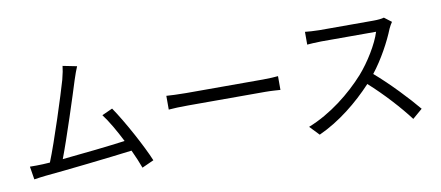

<svg xmlns="http://www.w3.org/2000/svg" viewBox="-70 -1039 3090 1346"><g transform="rotate(-10 1475.0 -366.0)"><path d="M167 -111C138 -110 104 -109 74 -110L89 -17C118 -21 147 -26 172 -28C306 -40 641 -77 795 -97C818 -48 837 -2 850 34L934 -4C892 -107 783 -308 712 -411L637 -377C674 -329 719 -251 759 -172C649 -157 457 -136 310 -122C360 -252 459 -559 488 -653C501 -695 512 -721 522 -746L422 -766C419 -740 415 -716 403 -670C375 -572 273 -252 217 -114Z M1102 -433V-335C1133 -338 1186 -340 1241 -340C1316 -340 1715 -340 1790 -340C1835 -340 1877 -336 1897 -335V-433C1875 -431 1839 -428 1789 -428C1715 -428 1315 -428 1241 -428C1185 -428 1132 -431 1102 -433Z M2750 -669 2699 -708C2683 -703 2657 -700 2624 -700C2587 -700 2278 -700 2238 -700C2208 -700 2151 -704 2137 -706V-615C2148 -616 2203 -620 2238 -620C2273 -620 2592 -620 2628 -620C2603 -537 2530 -419 2462 -342C2359 -227 2211 -108 2050 -45L2114 22C2262 -45 2397 -155 2504 -270C2606 -179 2712 -62 2779 27L2849 -33C2784 -112 2662 -242 2557 -332C2628 -422 2691 -539 2725 -625C2731 -639 2744 -661 2750 -669Z"/></g></svg>

Font: Noto Sans CJK HK
Style: Regular
Weight: 400
Designer: Ryoko NISHIZUKA 西塚涼子 (kana, bopomofo & ideographs); Paul D. Hunt (Latin, Greek & Cyrillic); Sandoll Communications 산돌커뮤니
Foundry: Adobe
Version: Version 2.004;hotconv 1.0.118;makeotfexe 2.5.65603